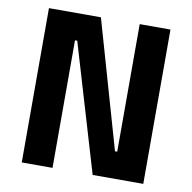

<svg xmlns="http://www.w3.org/2000/svg" viewBox="-78 -770 849 848"><g transform="rotate(10 346.5 -346.0)"><path d="M212 0V-572H222L392 0H619V-692H481V-120H471L307 -692H74V0Z"/></g></svg>

Font: RazerF5
Style: Bold
Weight: 700
Foundry: Razer Inc.
Version: Version 2